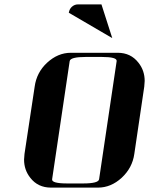

<svg xmlns="http://www.w3.org/2000/svg" viewBox="-20 -856 681 876"><path d="M89.8 -127.9Q89.8 -136.2 91.8 -153.8L138.2 -460.9Q147 -525.4 194.8 -569.8Q244.1 -615.2 303.2 -615.2H517.1Q576.7 -615.2 611.8 -569.8Q640.1 -534.2 640.1 -486.8Q640.1 -478.5 638.2 -460.9L592.8 -153.8Q584 -90.3 535.2 -44.9Q486.3 0 426.8 0H212.9Q152.8 0 118.2 -44.9Q89.8 -80.6 89.8 -127.9ZM217.8 -38.1Q214.8 -19 287.1 -19H358.9Q429.2 -19 432.1 -38.1L512.2 -577.1Q515.1 -596.2 443.8 -596.2H372.1Q300.8 -596.2 297.9 -577.1ZM293.9 -797.9Q296.9 -815.4 308.1 -825.2Q320.3 -835.9 335 -835.9H442.9L492.2 -682.1Z"/></svg>

Font: Hjet
Style: Italic
Weight: 400
Designer: T. Christopher White
Version: Version 1.2